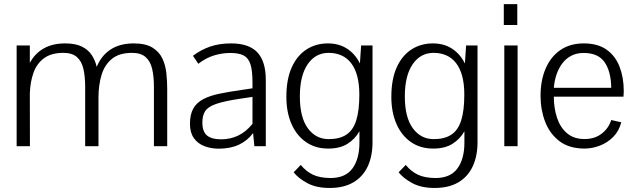

<svg xmlns="http://www.w3.org/2000/svg" viewBox="-20 -725 3150 952"><path d="M62.5 0V-499.5H127.9V-413.1Q153.3 -460.4 197.3 -485.1Q241.2 -509.8 302.7 -509.8Q354 -509.8 385.7 -494.1Q417.5 -478.5 434.8 -452.1Q452.1 -425.8 459.5 -393.6Q482.9 -450.2 529.1 -480Q575.2 -509.8 643.1 -509.8Q702.1 -509.8 735.8 -489Q769.5 -468.3 785.2 -434.8Q800.8 -401.4 804.9 -361.8Q809.1 -322.3 809.1 -284.7V0H743.2V-294.4Q743.2 -345.7 734.4 -383.5Q725.6 -421.4 701.9 -442.1Q678.2 -462.9 634.3 -462.9Q571.3 -462.9 534.9 -433.1Q498.5 -403.3 483.4 -353Q468.3 -302.7 468.3 -241.2V0H402.3V-294.4Q402.3 -345.7 393.6 -383.5Q384.8 -421.4 361.3 -442.1Q337.9 -462.9 293.9 -462.9Q234.4 -462.9 198.5 -436.5Q162.6 -410.2 146.2 -364.7Q129.9 -319.3 127.9 -261.7L128.4 0Z M1064.9 12.2Q1026.4 12.2 993.7 -0.2Q960.9 -12.7 941.4 -40Q921.9 -67.4 921.9 -110.8Q921.9 -157.7 938.5 -187Q955.1 -216.3 987.8 -233.4Q1020.5 -250.5 1068.6 -260.5Q1116.7 -270.5 1179.7 -279.3L1231.9 -287.1V-316.4Q1231.9 -374.5 1221.9 -406Q1211.9 -437.5 1188 -450Q1164.1 -462.4 1122.1 -462.4Q1081.5 -462.4 1040.8 -450Q1000 -437.5 963.4 -408.7Q963.4 -408.7 959.2 -414.8Q955.1 -420.9 950 -428.7Q944.8 -436.5 940.7 -442.4Q936.5 -448.2 936.5 -448.2Q975.6 -478 1021.5 -493.9Q1067.4 -509.8 1126 -509.8Q1214.4 -509.8 1256.1 -465.3Q1297.9 -420.9 1297.9 -328.1V0H1241.2L1234.9 -65.4Q1207.5 -27.8 1165 -7.8Q1122.6 12.2 1064.9 12.2ZM1077.1 -34.2Q1121.6 -34.2 1160.4 -52.5Q1199.2 -70.8 1231.9 -110.8V-244.6L1169.9 -235.4Q1091.3 -223.6 1051 -209.5Q1010.7 -195.3 997.1 -173.6Q983.4 -151.9 983.4 -117.7Q983.4 -72.8 1006.1 -53.5Q1028.8 -34.2 1077.1 -34.2Z M1614.3 207Q1548.3 207 1503.9 183.1Q1459.5 159.2 1436 129.4L1471.2 92.8Q1497.6 125 1531.5 141.1Q1565.4 157.2 1618.7 157.7Q1692.4 157.7 1727.3 110.6Q1762.2 63.5 1762.2 -18.1V-74.2Q1740.7 -35.6 1703.1 -12Q1665.5 11.7 1607.4 11.7Q1543.5 11.7 1496.8 -20.8Q1450.2 -53.2 1425 -111.1Q1399.9 -168.9 1399.9 -244.6Q1399.9 -331.5 1426.3 -390.4Q1452.6 -449.2 1499.3 -479.5Q1545.9 -509.8 1606 -509.8Q1660.6 -509.8 1700.9 -483.6Q1741.2 -457.5 1764.6 -410.2L1770.5 -499.5H1827.1V-20.5Q1827.1 49.3 1803.2 100.3Q1779.3 151.4 1731.9 179.2Q1684.6 207 1614.3 207ZM1609.9 -35.2Q1664.1 -35.2 1697.5 -57.4Q1731 -79.6 1746.3 -128.2Q1761.7 -176.8 1761.7 -255.9Q1761.7 -308.6 1751.2 -347.7Q1740.7 -386.7 1720.7 -412.4Q1700.7 -438 1672.6 -450.4Q1644.5 -462.9 1609.4 -462.9Q1543.9 -462.9 1505.4 -406.2Q1466.8 -349.6 1466.8 -247.1Q1466.8 -143.1 1506.3 -89.1Q1545.9 -35.2 1609.9 -35.2Z M2134.8 207Q2068.8 207 2024.4 183.1Q1980 159.2 1956.5 129.4L1991.7 92.8Q2018.1 125 2052 141.1Q2085.9 157.2 2139.2 157.7Q2212.9 157.7 2247.8 110.6Q2282.7 63.5 2282.7 -18.1V-74.2Q2261.2 -35.6 2223.6 -12Q2186 11.7 2127.9 11.7Q2064 11.7 2017.3 -20.8Q1970.7 -53.2 1945.6 -111.1Q1920.4 -168.9 1920.4 -244.6Q1920.4 -331.5 1946.8 -390.4Q1973.1 -449.2 2019.8 -479.5Q2066.4 -509.8 2126.5 -509.8Q2181.2 -509.8 2221.4 -483.6Q2261.7 -457.5 2285.2 -410.2L2291 -499.5H2347.7V-20.5Q2347.7 49.3 2323.7 100.3Q2299.8 151.4 2252.4 179.2Q2205.1 207 2134.8 207ZM2130.4 -35.2Q2184.6 -35.2 2218 -57.4Q2251.5 -79.6 2266.8 -128.2Q2282.2 -176.8 2282.2 -255.9Q2282.2 -308.6 2271.7 -347.7Q2261.2 -386.7 2241.2 -412.4Q2221.2 -438 2193.1 -450.4Q2165 -462.9 2129.9 -462.9Q2064.5 -462.9 2025.9 -406.2Q1987.3 -349.6 1987.3 -247.1Q1987.3 -143.1 2026.9 -89.1Q2066.4 -35.2 2130.4 -35.2Z M2480.5 0V-499.5H2546.4V0ZM2478 -601.1V-704.6H2544.9V-601.1Z M2879.4 11.7Q2802.2 11.7 2753.9 -25.1Q2705.6 -62 2682.9 -121.6Q2660.2 -181.2 2660.2 -250Q2660.2 -325.7 2685.1 -384.3Q2710 -442.9 2757.8 -476.3Q2805.7 -509.8 2874.5 -509.8Q2944.3 -509.8 2988 -478.5Q3031.7 -447.3 3052.2 -393.8Q3072.8 -340.3 3072.8 -273.9Q3072.8 -272 3072.5 -266.6Q3072.3 -261.2 3072 -255.6Q3071.8 -250 3071.3 -245.6H2726.1Q2726.1 -188 2742.2 -140.1Q2758.3 -92.3 2792 -64Q2825.7 -35.6 2877.9 -35.6Q2929.2 -35.6 2963.6 -62.5Q2998 -89.4 3010.7 -129.9L3060.5 -118.7Q3049.3 -75.2 3020.8 -46.4Q2992.2 -17.6 2955.1 -3.2Q2918 11.2 2879.4 11.7ZM2726.1 -289.6H3010.7Q3009.8 -369.1 2978.3 -415.8Q2946.8 -462.4 2874 -462.4Q2839.8 -462.4 2813.5 -449Q2787.1 -435.5 2768.8 -411.6Q2750.5 -387.7 2739.7 -356.4Q2729 -325.2 2726.1 -289.6Z"/></svg>

Font: Pontano Sans Light
Style: Regular
Weight: 300
Designer: Vernon Adams
Foundry: Vernon Adams
Version: Version 2.001